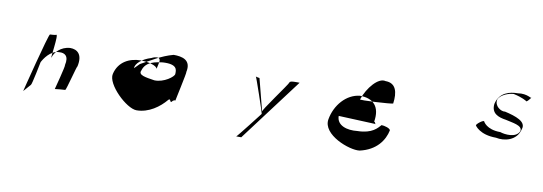

<svg xmlns="http://www.w3.org/2000/svg" viewBox="-40 -615 2330 824"><g transform="rotate(10 1125.0 -202.5)"><path d="M72 -39 100 -71C104 -72 124 -174 124 -174C131 -188 157 -230 195 -230C219 -232 239 -221 229 -179C233 -180 204 -71 204 -71C208 -72 243 -75 249 -75C253 -76 280 -184 283 -184C295 -238 269 -256 239 -256C198 -254 172 -223 167 -203C160 -184 182 -312 169 -301C167 -299 144 -298 143 -298C137 -299 70 -32 72 -39Z M438 -178C427 -132 521 -42 565 -42C618 -42 664 -76 692 -110C702 -121 700 -94 709 -106C712 -112 726 -116 722 -110C720 -105 751 -244 747 -240C760 -296 717 -304 681 -304C628 -290 587 -262 545 -240L523 -218C523 -238 549 -262 589 -274C608 -284 631 -286 625 -260L619 -232C617 -246 578 -256 546 -256C499 -256 451 -234 438 -178ZM556 -214C568 -256 613 -260 640 -264C705 -268 703 -242 702 -224C702 -213 660 -180 618 -182C580 -188 545 -192 556 -214Z M1044 -275C1045 -278 1099 -120 1097 -120C1097 -120 1009 -6 1006 -6C1006 -6 1030 -6 1028 -6L1234 -280C1227 -280 1192 -282 1191 -274C1190 -266 1089 -130 1097 -130L1061 -270C1064 -270 1043 -272 1044 -275Z M1383 -147C1371 -78 1495 -32 1538 -38C1610 -54 1642 -102 1651 -146C1650 -155 1624 -162 1612 -162C1599 -148 1579 -120 1514 -119C1470 -114 1424 -127 1424 -169L1588 -162C1583 -158 1583 -175 1578 -170C1590 -239 1556 -270 1499 -270C1440 -264 1394 -210 1383 -147ZM1502 -255C1520 -308 1564 -360 1596 -351C1642 -351 1652 -312 1645 -262C1638 -258 1496 -250 1502 -255Z M2011 -231C2011 -231 2033 -194 2105 -194C2141 -186 2196 -197 2208 -250C2220 -284 2172 -300 2124 -311C2107 -308 2075 -327 2082 -357C2092 -380 2130 -392 2148 -392C2186 -384 2204 -372 2204 -372C2207 -364 2225 -390 2225 -390C2228 -382 2206 -405 2164 -398C2130 -398 2085 -388 2073 -336C2068 -294 2099 -282 2134 -277C2161 -270 2209 -266 2203 -240C2190 -208 2139 -214 2119 -221C2058 -221 2043 -254 2043 -254C2041 -261 2009 -237 2011 -231Z"/></g></svg>

Font: pokerface
Style: oblique
Weight: 400
Version: Version 1